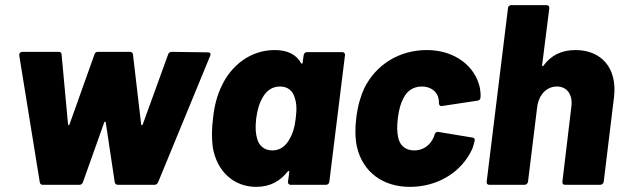

<svg xmlns="http://www.w3.org/2000/svg" viewBox="-20 -720 2433 748"><path d="M146 0H289C296 0 300 -3 303 -10L386 -243C387 -247 391 -247 392 -243L427 -10C428 -4 433 0 439 0H582C589 0 593 -4 596 -10L799 -503C802 -511 799 -516 791 -516L649 -518C643 -518 637 -515 635 -508L536 -235C535 -231 531 -231 530 -235L498 -508C497 -515 492 -518 486 -518H361C355 -518 350 -515 348 -508L251 -236C250 -231 246 -231 245 -236L220 -507C220 -514 216 -518 209 -518H67C59 -518 54 -512 55 -504L135 -10C136 -4 140 0 146 0Z M1163 -505 1159 -476C1159 -472 1156 -470 1153 -474C1135 -506 1103 -525 1050 -525C955 -525 881 -464 845 -388C825 -348 815 -306 810 -260C805 -220 804 -183 809 -146C825 -51 892 8 978 8C1034 8 1073 -16 1101 -52C1105 -56 1107 -54 1107 -50L1102 -12C1101 -5 1106 0 1112 0H1250C1257 0 1262 -5 1263 -12L1324 -505C1325 -512 1320 -517 1314 -517H1176C1169 -517 1164 -512 1163 -505ZM1109 -180C1095 -153 1073 -134 1041 -134C1009 -134 989 -153 982 -179C976 -199 974 -222 978 -258C983 -295 991 -319 1002 -338C1016 -365 1039 -383 1071 -383C1102 -383 1121 -365 1128 -340C1135 -320 1137 -296 1132 -258C1128 -222 1120 -199 1109 -180Z M1577 8C1681 8 1776 -45 1820 -140C1824 -151 1827 -162 1829 -171C1831 -178 1828 -183 1821 -184L1688 -206C1681 -207 1676 -204 1673 -196C1673 -194 1673 -193 1672 -192C1671 -190 1671 -188 1670 -186C1655 -152 1627 -134 1594 -134C1559 -134 1538 -153 1531 -185C1527 -204 1526 -229 1530 -260C1534 -292 1541 -318 1551 -336C1565 -366 1590 -383 1624 -383C1660 -383 1685 -361 1689 -333C1690 -329 1690 -323 1690 -317C1691 -309 1695 -306 1702 -307L1841 -328C1848 -329 1852 -334 1852 -341C1853 -350 1852 -364 1849 -380C1831 -461 1753 -525 1643 -525C1536 -525 1445 -469 1399 -376C1386 -348 1374 -310 1368 -261C1363 -221 1363 -181 1371 -146C1394 -50 1471 8 1577 8Z M2222 -525C2168 -525 2127 -505 2097 -464C2095 -460 2092 -461 2092 -466L2120 -688C2121 -695 2116 -700 2109 -700H1972C1965 -700 1959 -695 1959 -688L1876 -12C1875 -5 1879 0 1886 0H2024C2030 0 2036 -5 2037 -12L2073 -305H2074V-312C2083 -355 2112 -383 2150 -383C2189 -383 2212 -351 2206 -305L2171 -12C2170 -5 2174 0 2181 0H2318C2325 0 2331 -5 2332 -12L2372 -341C2386 -457 2321 -525 2222 -525Z"/></svg>

Font: Barlow ExtraBold
Style: Italic
Weight: 800
Italic angle: -7°
Designer: Jeremy Tribby
Foundry: Tribby Type
Version: Version 1.422;hotconv 1.0.109;makeotfexe 2.5.65596